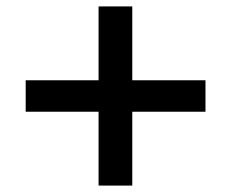

<svg xmlns="http://www.w3.org/2000/svg" viewBox="-20 -598 720 598"><path d="M620 -250H392V-20H287V-250H60V-348H287V-578H392V-348H620Z"/></svg>

Font: KoHo
Style: Bold
Weight: 700
Designer: Cadson Demak & Katatrad Team
Foundry: Cadson Demak Co.,Ltd.
Version: Version 1.000; ttfautohint (v1.6)